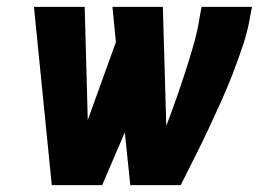

<svg xmlns="http://www.w3.org/2000/svg" viewBox="-20 -540 790 560"><path d="M131 0 79 -520H227L236 -190L318 -417L308 -520H455L465 -173Q480 -212 494 -252Q508 -292 521 -332Q534 -372 545.5 -412.5Q557 -453 563 -494L568 -520H715L710 -494Q703 -451 689 -409Q675 -367 659 -325.5Q643 -284 624.5 -243Q606 -202 587 -161.5Q568 -121 547.5 -80.5Q527 -40 507 0H360L344 -154L278 0Z"/></svg>

Font: Iosevka Etoile Heavy Oblique
Style: Regular
Weight: 900
Italic angle: -9°
Designer: Belleve Invis
Foundry: Belleve Invis
Version: Version 15.5.2; ttfautohint (v1.8.4)